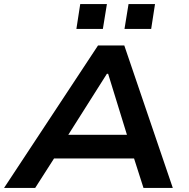

<svg xmlns="http://www.w3.org/2000/svg" viewBox="-40 -930 935 950"><path d="M-20 0 445 -705H575L815 0H670L606 -200L663 -146H186L262 -200L134 0ZM489 -565 277 -230 251 -263H635L598 -231L495 -565ZM576 -787 596 -910H727L708 -787ZM338 -787 357 -910H489L469 -787Z"/></svg>

Font: Nunito Sans 7pt SemiExpanded
Style: Bold Italic
Weight: 700
Width: 6
Italic angle: -9°
Designer: Vernon Adams
Foundry: Vernon Adams
Version: Version 3.101;gftools[0.9.27]